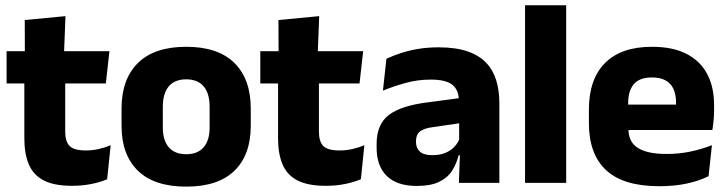

<svg xmlns="http://www.w3.org/2000/svg" viewBox="-20 -680 2707 714"><path d="M247.5 11Q182 11 143.2 -8.8Q104.5 -28.5 87.5 -68Q70.5 -107.5 70.5 -165.5V-440H222.5V-190Q222.5 -154 238.8 -137.2Q255 -120.5 299.5 -120.5Q324 -120.5 348 -126Q372 -131.5 391.5 -140L378.5 -13.5Q353 -2.5 319.8 4.2Q286.5 11 247.5 11ZM4.5 -369.5V-489.5H387L373.5 -369.5ZM72.5 -478.5 72 -605.5 223.5 -620 218 -478.5Z M672.5 14Q553.5 14 492.8 -45.2Q432 -104.5 432 -212V-276.5Q432 -385.5 493 -445.8Q554 -506 672.5 -506Q791 -506 851.8 -445.8Q912.5 -385.5 912.5 -276.5V-212Q912.5 -104.5 852 -45.2Q791.5 14 672.5 14ZM672.5 -106.5Q715 -106.5 737.2 -132.2Q759.5 -158 759.5 -205.5V-283Q759.5 -333 737.2 -359Q715 -385 672.5 -385Q630 -385 607.8 -359Q585.5 -333 585.5 -283V-205.5Q585.5 -158 607.8 -132.2Q630 -106.5 672.5 -106.5Z M1191 11Q1125.5 11 1086.8 -8.8Q1048 -28.5 1031 -68Q1014 -107.5 1014 -165.5V-440H1166V-190Q1166 -154 1182.2 -137.2Q1198.5 -120.5 1243 -120.5Q1267.5 -120.5 1291.5 -126Q1315.5 -131.5 1335 -140L1322 -13.5Q1296.5 -2.5 1263.2 4.2Q1230 11 1191 11ZM948 -369.5V-489.5H1330.5L1317 -369.5ZM1016 -478.5 1015.5 -605.5 1167 -620 1161.5 -478.5Z M1686.5 0 1691 -123 1687.5 -130.5V-284L1686.5 -304Q1686.5 -345 1662.5 -364.5Q1638.5 -384 1582 -384Q1532.5 -384 1488 -371.5Q1443.5 -359 1404 -343L1417 -461.5Q1440.5 -472.5 1469.8 -482.2Q1499 -492 1534.5 -498Q1570 -504 1610.5 -504Q1675 -504 1718.5 -489Q1762 -474 1788 -446.5Q1814 -419 1825.5 -380.8Q1837 -342.5 1837 -296.5V0ZM1530 11.5Q1456.5 11.5 1418.5 -25.5Q1380.5 -62.5 1380.5 -131V-144.5Q1380.5 -217 1425.2 -251.8Q1470 -286.5 1567.5 -299L1699.5 -316.5L1708.5 -224.5L1591.5 -207.5Q1556 -203 1541.5 -191Q1527 -179 1527 -155.5V-152Q1527 -129.5 1541.5 -116.2Q1556 -103 1588 -103Q1616 -103 1636.2 -111.5Q1656.5 -120 1669.5 -133.8Q1682.5 -147.5 1689 -164.5L1710.5 -102.5H1685.5Q1677.5 -70.5 1660.8 -44.5Q1644 -18.5 1612.5 -3.5Q1581 11.5 1530 11.5Z M1932.5 0V-660.5H2085.5V0Z M2432 12.5Q2298 12.5 2234 -47.2Q2170 -107 2170 -221.5V-272.5Q2170 -385.5 2230 -445.8Q2290 -506 2404.5 -506Q2481.5 -506 2532.8 -479.8Q2584 -453.5 2609.8 -405Q2635.5 -356.5 2635.5 -288.5V-272Q2635.5 -253 2633.8 -233.2Q2632 -213.5 2629 -196.5H2491Q2493 -225.5 2493.5 -251.2Q2494 -277 2494 -298Q2494 -328.5 2484.5 -349.2Q2475 -370 2455.2 -381Q2435.5 -392 2404.5 -392Q2358.5 -392 2337.2 -367.2Q2316 -342.5 2316 -297V-252L2317 -235.5V-200.5Q2317 -181.5 2323.2 -164.5Q2329.5 -147.5 2345.2 -134.8Q2361 -122 2388.8 -114.8Q2416.5 -107.5 2459.5 -107.5Q2505 -107.5 2547 -116.2Q2589 -125 2627.5 -140L2615 -25Q2581 -7.5 2534.5 2.5Q2488 12.5 2432 12.5ZM2251 -196.5V-291H2598V-196.5Z"/></svg>

Font: Anek Gurmukhi Medium
Style: Bold
Weight: 700
Version: Version 1.003